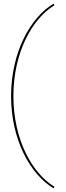

<svg xmlns="http://www.w3.org/2000/svg" viewBox="-20 -800 360 1040"><path d="M270 -780C145 -705 40.5 -518 40 -280C40 -42 145 145 270 220L275 211.5C154 139 52.5 -44.5 52.5 -280C53 -515.5 154 -699 275 -771.5Z"/></svg>

Font: Znikomit
Style: Regular
Weight: 100
Designer: gluk
Foundry: gluk
Version: Version 0.55